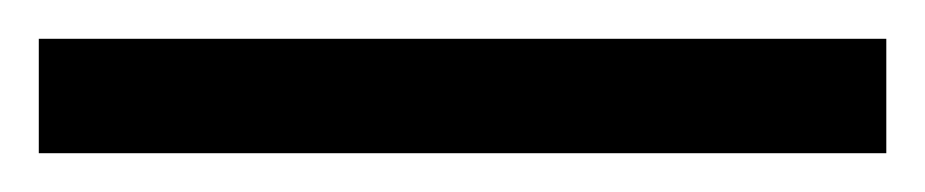

<svg xmlns="http://www.w3.org/2000/svg" viewBox="-25 -839 477 99"><path d="M-5 -760H432V-819H-5Z"/></svg>

Font: Noto Serif Tamil SemiCondensed
Style: Bold
Weight: 700
Width: 4
Designer: Indian Type Foundry, Tom Grace, and the Monotype Design Team
Foundry: Monotype Imaging Inc.
Version: Version 2.004